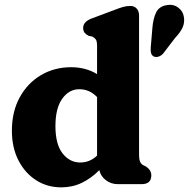

<svg xmlns="http://www.w3.org/2000/svg" viewBox="-20 -774 794 807"><path d="M30 -224.5Q30 -305 63 -365Q96 -425 152.2 -458.2Q208.5 -491.5 279 -491.5Q340.5 -491.5 388 -462.5V-580.5Q388 -601 382.5 -608.5Q377 -616 367.5 -620.5L352.5 -623.5Q342 -628.5 335.8 -636.2Q329.5 -644 329.5 -656.5Q329.5 -682.5 364.5 -696L460.5 -732Q482.5 -740.5 497.2 -744.8Q512 -749 528 -749Q544.5 -749 554.5 -738Q564.5 -727 564.5 -709V-126Q564.5 -103 569 -93.8Q573.5 -84.5 581.5 -80L592 -75Q616 -60 616 -37Q616 0 575 0H475Q446.5 0 424.8 -16.8Q403 -33.5 397.5 -59Q363.5 -24.5 323.8 -5.5Q284 13.5 238 13.5Q178 13.5 131 -17Q84 -47.5 57 -101Q30 -154.5 30 -224.5ZM213 -244Q213 -167.5 243 -129.2Q273 -91 317.5 -91Q357.5 -91 388 -120V-366Q371 -383.5 352.5 -391.2Q334 -399 313.5 -399Q270 -399 241.5 -359Q213 -319 213 -244ZM620.5 -656.5Q623.5 -694.5 635.8 -720.8Q648 -747 680.5 -752.5Q708 -757.5 728.5 -742.5Q749 -727.5 752.5 -704.5Q757 -681 748.2 -660.2Q739.5 -639.5 715.5 -614L665 -548Q657.5 -540 646.8 -536.2Q636 -532.5 626.5 -536.5Q617 -541.5 614.8 -551.8Q612.5 -562 613.5 -574Z"/></svg>

Font: Fraunces 9pt SuperSoft
Style: Bold
Weight: 700
Version: Version 1.000;[b76b70a41]